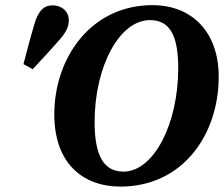

<svg xmlns="http://www.w3.org/2000/svg" viewBox="-20 -695 856 734"><path d="M440.7 18.3C676.4 18.3 816.1 -177.6 816.1 -401.8C816.1 -571.9 714.5 -675.3 562.9 -675.3C327.8 -675.3 187.6 -474.4 187.6 -257.6C187.6 -72 295.3 18.3 440.7 18.3ZM451.8 -38.9C374.6 -38.9 341.7 -103.6 341.7 -228.4C341.7 -441.7 437 -618.1 553 -618.1C632.2 -618.1 661.3 -554.9 661.3 -433.8C661.3 -220.8 567.4 -38.9 451.8 -38.9ZM69.7 -449.9 105.2 -430.5C139.1 -466.6 170.3 -500.8 202.1 -536.8C229.9 -567.3 243.1 -590.3 243.1 -617C243.1 -651.8 215.8 -674.6 181 -674.6C151 -674.6 126.6 -657.7 110.6 -599.8C96.8 -553.9 82.7 -499.4 69.7 -449.9Z"/></svg>

Font: Source Serif Variable
Style: Italic
Weight: 389
Italic angle: -12°
Designer: Frank Grießhammer
Foundry: Adobe Systems Incorporated
Version: Version 3.001;hotconv 1.0.111;makeotfexe 2.5.65597